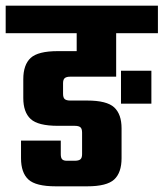

<svg xmlns="http://www.w3.org/2000/svg" viewBox="-40 -656 576 676"><path d="M-20 -636H516V-539H-20ZM230 -593H369V-386H207Q194 -386 188 -381Q182 -376 182 -363V-326Q182 -312 188 -307Q194 -302 207 -302H267Q336 -302 362 -278Q388 -254 388 -204V-99Q388 -48 362 -24Q336 0 267 0H156Q86 0 60 -24Q34 -48 34 -99V-161H174V-113Q174 -100 179 -95Q184 -90 195 -90H223Q237 -90 243 -95Q249 -100 249 -113V-189Q249 -203 243 -208Q237 -213 223 -213H164Q94 -213 68 -237Q42 -261 42 -311V-377Q42 -428 68 -452Q94 -476 164 -476H230ZM386 -407H493V-291H386Z"/></svg>

Font: Teko Light SemiBold
Style: Regular
Weight: 600
Version: Version 2.000;gftools[0.9.28.dev9+g7d2139d.d20230707]